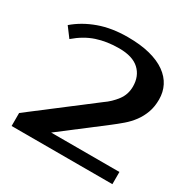

<svg xmlns="http://www.w3.org/2000/svg" viewBox="-161 -872 1012 1023"><g transform="rotate(30 345.0 -360.0)"><path d="M400 -355Q438 -381 466.5 -418.5Q495 -456 495 -505Q495 -569 454 -607Q413 -645 330 -645Q255 -645 193.5 -624.5Q132 -604 75 -555L30 -615Q87 -664 164.5 -692Q242 -720 340 -720Q419 -720 477 -705Q535 -690 573.5 -662.5Q612 -635 631 -597.5Q650 -560 650 -515Q650 -470 637 -434.5Q624 -399 602.5 -370Q581 -341 553 -317Q525 -293 495 -270L240 -75H660V0H40V-80Z"/></g></svg>

Font: Prosto One
Style: Regular
Weight: 400
Designer: Pavel Emelyanov and Jovanny lemonad
Foundry: Pavel Emelyanov and Jovanny Lemonad
Version: Version 1.001